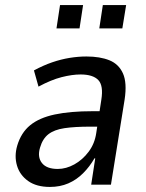

<svg xmlns="http://www.w3.org/2000/svg" viewBox="-20 -729 575 758"><path d="M177 9Q124 9 91 -14.5Q58 -38 47 -75.5Q36 -113 48 -154Q63 -205 99 -234.5Q135 -264 196 -277Q257 -290 346 -290H389L380 -229H336Q275 -229 234.5 -223Q194 -217 171 -199Q148 -181 138 -146Q127 -109 145.5 -85.5Q164 -62 208 -62Q241 -62 273.5 -80Q306 -98 330 -130Q354 -162 360 -204L380 -335Q389 -391 368 -413Q347 -435 298 -435Q265 -435 223.5 -424.5Q182 -414 132 -387L114 -451Q151 -471 186 -483Q221 -495 255 -500.5Q289 -506 321 -506Q375 -506 412 -491Q449 -476 465.5 -439Q482 -402 472 -336L418 0H340L356 -104H353Q334 -71 308 -45Q282 -19 249.5 -5Q217 9 177 9ZM372 -617 386 -709H478L463 -617ZM203 -617 217 -709H308L294 -617Z"/></svg>

Font: Nunito Sans 7pt Condensed Medium
Style: Italic
Weight: 500
Width: 3
Italic angle: -9°
Designer: Vernon Adams
Foundry: Vernon Adams
Version: Version 3.101;gftools[0.9.27]